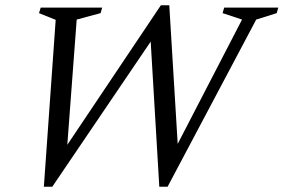

<svg xmlns="http://www.w3.org/2000/svg" viewBox="-20 -702 1080 731"><path d="M901.5 -627.5 827.5 -652 833.5 -673H1039.5L1033.5 -652L955.5 -627.5L618 9H586.5L551.5 -581L586.5 -592L179 9H147L192 -626.5L128.5 -652L135 -673H369L363 -652L272 -627.5L233 -107H207L592.5 -682H624.5L660.5 -89L614 -72Z"/></svg>

Font: Newsreader 17pt
Style: Italic
Weight: 400
Italic angle: -17°
Version: Version 1.003